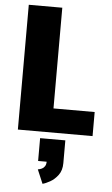

<svg xmlns="http://www.w3.org/2000/svg" viewBox="-64 -742 628 1073"><g transform="rotate(5 250.0 -205.0)"><path d="M53 0V-700H241V-135H472V0ZM216.5 290 183.5 212Q196 210 206.2 205Q216.5 200 222.8 189.8Q229 179.5 229 163L322.5 165Q322.5 205.5 303 231.8Q283.5 258 258.5 272Q233.5 286 216.5 290ZM181 165V37H322.5V165Z"/></g></svg>

Font: Trispace Thin ExtraBold
Style: Regular
Weight: 800
Version: Version 1.210